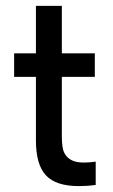

<svg xmlns="http://www.w3.org/2000/svg" viewBox="-20 -627 384 652"><path d="M28 -446H102V-607H190V-446H302V-366H190V-163Q190 -143 192.5 -127Q195 -111 203.5 -99.5Q212 -88 226.5 -81.5Q241 -75 265 -75Q284 -75 305 -78V1Q291 3 276.5 4Q262 5 248 5Q170 5 136 -31.5Q102 -68 102 -150V-366H28Z"/></svg>

Font: Tilda Sans Medium
Style: Regular
Weight: 500
Designer: ParaType Ltd
Foundry: ParaType Ltd
Version: Version 1.009